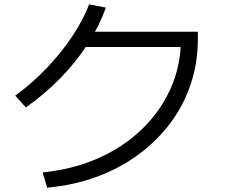

<svg xmlns="http://www.w3.org/2000/svg" viewBox="-20 -829 1040 883"><path d="M176 -36Q315 -50 431 -101Q547 -152 632.5 -234.5Q718 -317 765 -422.5Q812 -528 812 -650L845 -613H350V-683H890V-650Q890 -541 857.5 -443Q825 -345 763.5 -263Q702 -181 616.5 -118Q531 -55 425 -16Q319 23 197 34ZM50 -389Q127 -445 193 -514Q259 -583 310 -658.5Q361 -734 390 -809L467 -794Q436 -708 383.5 -626.5Q331 -545 259 -471Q187 -397 99 -335Z"/></svg>

Font: M PLUS 1 Thin
Style: Regular
Weight: 400
Version: Version 1.001